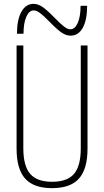

<svg xmlns="http://www.w3.org/2000/svg" viewBox="-20 -966 540 996"><path d="M250 10Q155 10 110.5 -39.5Q66 -89 66 -195V-730H101V-197Q101 -105 136.5 -64Q172 -23 250 -23Q329 -23 364 -64Q399 -105 399 -197V-730H434V-195Q434 -89 389.5 -39.5Q345 10 250 10ZM346 -781Q323 -781 299.5 -797Q276 -813 237 -853Q206 -885 187.5 -898.5Q169 -912 155 -912Q131 -912 116.5 -879Q102 -846 102 -791H68Q68 -864 91 -905Q114 -946 154 -946Q177 -946 200.5 -930Q224 -914 263 -874Q294 -842 312.5 -828Q331 -814 345 -814Q369 -814 383.5 -847.5Q398 -881 398 -936H432Q432 -863 409.5 -822Q387 -781 346 -781Z"/></svg>

Font: M PLUS 1 Code ExtraLight
Style: Regular
Weight: 250
Designer: Coji Morishita
Foundry: UNDERFOREST DESIGN
Version: Version 1.002